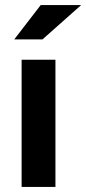

<svg xmlns="http://www.w3.org/2000/svg" viewBox="-20 -735 339 755"><path d="M65 0V-500H198V0ZM36 -580 140 -715H299L147 -580Z"/></svg>

Font: Share
Style: Bold
Weight: 700
Designer: Ralph du Carrois
Version: Version 1.002